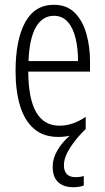

<svg xmlns="http://www.w3.org/2000/svg" viewBox="-20 -562 439 802"><path d="M247 128Q247 178 296 178Q306 178 315.5 176.5Q325 175 330 173V213Q311 220 287 220Q245 220 222.5 198.5Q200 177 200 134Q200 100 219.5 66.5Q239 33 271 5Q248 10 224 10Q161 10 121.5 -24.5Q82 -59 63.5 -121Q45 -183 45 -265Q45 -395 85 -468.5Q125 -542 205 -542Q259 -542 292 -509Q325 -476 340.5 -422Q356 -368 356 -305V-263H98Q99 -37 228 -37Q284 -37 338 -74V-23Q300 13 273.5 54Q247 95 247 128ZM205 -496Q158 -496 130.5 -449.5Q103 -403 99 -307H306Q306 -358 296 -401Q286 -444 263.5 -470Q241 -496 205 -496Z"/></svg>

Font: Noto Sans Hebrew ExtraCondensed Light
Style: Regular
Weight: 300
Width: 2
Designer: Monotype Design Team
Foundry: Monotype Imaging Inc.
Version: Version 2.004; ttfautohint (v1.8.4.7-5d5b)